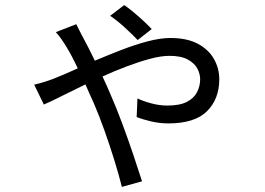

<svg xmlns="http://www.w3.org/2000/svg" viewBox="-20 -655 1040 753"><path d="M520 -498Q498 -521 469 -547.5Q440 -574 412 -593L467 -635Q481 -626 501 -609.5Q521 -593 541 -574.5Q561 -556 575 -541ZM279 -560Q285 -548 291.5 -535.5Q298 -523 303 -513Q313 -495 325.5 -470.5Q338 -446 352 -417Q404 -439 457 -459.5Q510 -480 559.5 -493Q609 -506 648 -506Q714 -506 756.5 -483Q799 -460 819.5 -423Q840 -386 840 -344Q840 -267 792 -219Q744 -171 640 -171Q606 -171 572 -179Q538 -187 516 -196L519 -269Q542 -258 574 -249.5Q606 -241 636 -241Q685 -241 713 -255.5Q741 -270 753 -294Q765 -318 765 -344Q765 -365 754 -386Q743 -407 716.5 -421.5Q690 -436 645 -436Q612 -436 569 -424.5Q526 -413 478 -395Q430 -377 382 -355Q391 -336 399.5 -317Q408 -298 415 -281Q437 -231 460 -169Q483 -107 503 -47.5Q523 12 537 56L458 78Q446 30 428.5 -26.5Q411 -83 390.5 -141Q370 -199 348 -250Q340 -268 331.5 -286.5Q323 -305 315 -324Q263 -299 220.5 -277.5Q178 -256 152 -245L114 -323Q136 -328 155 -334Q174 -340 184 -344Q205 -352 231 -363Q257 -374 285 -387Q260 -440 240 -472Q233 -484 221.5 -500.5Q210 -517 199 -529Z"/></svg>

Font: Chiron Sans HK TT
Style: Regular
Weight: 400
Designer: Ryoko NISHIZUKA 西塚涼子 (kana, bopomofo & ideographs); Paul D. Hunt (Latin, Greek & Cyrillic); Sandoll Communications 산돌커뮤니
Foundry: Adobe
Version: Version 2.022;hotconv 1.0.109;makeotfexe 2.5.65596